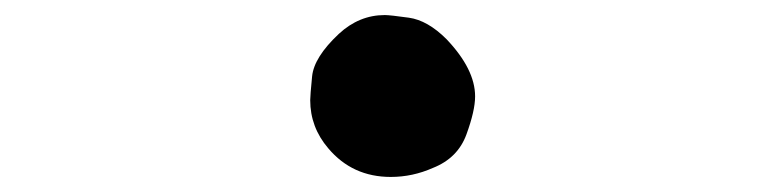

<svg xmlns="http://www.w3.org/2000/svg" viewBox="-20 -489 1040 255"><path d="M499 -254Q448 -254 416 -292Q392 -320 392 -356Q392 -362 394.5 -387.5Q397 -413 430 -444Q457 -469 491 -469Q498 -469 523 -465.5Q548 -462 573 -437Q611 -397 611 -361Q611 -342 599.5 -310.5Q588 -279 555 -266Q528 -254 499 -254Z"/></svg>

Font: Xiaolai SC
Style: Regular
Weight: 400
Designer: Nozomi Seto 瀬戸のぞみ
Version: Version 3.11;December 4, 2020;FontCreator 13.0.0.2613 64-bit